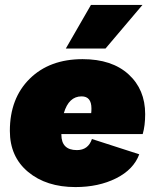

<svg xmlns="http://www.w3.org/2000/svg" viewBox="-20 -750 628 779"><path d="M558 -730 408 -553H247L349 -730ZM559 -206H229V-204Q229 -141 292 -141Q338 -141 353 -186L545 -124Q522 -62 451 -26.5Q380 9 286 9Q168 9 94 -52.5Q20 -114 20 -219Q20 -351 100.5 -430.5Q181 -510 315 -510Q434 -510 501.5 -448.5Q569 -387 569 -287Q569 -240 559 -206ZM311 -359Q259 -359 239 -291H350Q351 -298 351 -310Q351 -359 311 -359Z"/></svg>

Font: Elaine Sans Black
Style: Italic
Weight: 900
Italic angle: -13°
Designer: Wei Huang
Foundry: Wei Huang
Version: Version 2.001;December 24, 2019;FontCreator 12.0.0.2547 64-b